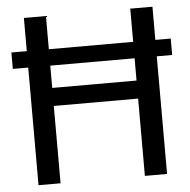

<svg xmlns="http://www.w3.org/2000/svg" viewBox="-51 -762 804 813"><g transform="rotate(-5 350.5 -355.5)"><path d="M173.8 -710.9V-569.8H532.2V-710.9H626.5V-569.8H691.9V-500H626.5V0H532.2V-328.6H173.8V0H80.1V-500H14.6V-569.8H80.1V-710.9ZM173.8 -405.3H532.2V-500H173.8Z"/></g></svg>

Font: Vazirmatn RD
Style: Regular
Weight: 400
Designer: Saber Rastikerdar
Foundry: Saber Rastikerdar
Version: Version 32.102